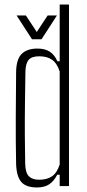

<svg xmlns="http://www.w3.org/2000/svg" viewBox="-20 -820 384 846"><path d="M243 -800H284V0H243V-50H232Q218 -22 197 -8Q176 6 143 6Q95 6 74 -18Q53 -42 51 -97Q49 -196 49.5 -303.5Q50 -411 51 -503Q52 -560 76 -583Q100 -606 145 -606Q178 -606 199 -592.5Q220 -579 233 -550H243ZM152 -28Q187 -28 209 -43Q231 -58 243 -95V-505Q231 -542 209 -557Q187 -572 153 -572Q120 -572 106.5 -556.5Q93 -541 92 -505Q91 -437 90 -362.5Q89 -288 89.5 -219.5Q90 -151 91 -99Q92 -58 107.5 -43Q123 -28 152 -28ZM53 -752H94L142 -679L190 -752H231L163 -647H121Z"/></svg>

Font: Big Shoulders Text Thin
Style: Regular
Weight: 100
Designer: Patric King
Foundry: XO Type Co
Version: Version 1.000; ttfautohint (v1.8.2)